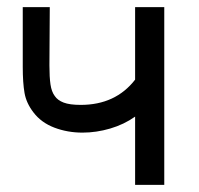

<svg xmlns="http://www.w3.org/2000/svg" viewBox="-20 -520 559 540"><path d="M212 -147Q170 -147 133 -161Q96 -175 74 -204Q54 -230 49 -258.5Q44 -287 44 -332V-500H120L119 -336Q119 -303 122 -282.5Q125 -262 134 -250Q142 -238 159 -231.5Q176 -225 207 -225Q305 -225 360 -296V-500H442V0H360V-192Q329 -170 290 -158.5Q251 -147 212 -147Z"/></svg>

Font: Bellota Text
Style: Bold
Weight: 700
Designer: Kemie Guaida
Foundry: Kemie Guaida
Version: Version 4.001